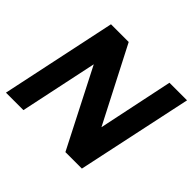

<svg xmlns="http://www.w3.org/2000/svg" viewBox="-163 -898 1096 1096"><g transform="rotate(45 385.0 -350.0)"><path d="M156 -700H299L533 -246L628 -700H770L621 0H488L248 -469L149 0H8Z"/></g></svg>

Font: Rosa Sans
Style: Bold Italic
Weight: 700
Italic angle: -12°
Designer: Pentagram / MCKL
Foundry: Pentagram / MCKL
Version: Version 1.005;September 16, 2019;FontCreator 11.5.0.2425 64-